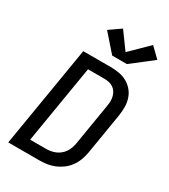

<svg xmlns="http://www.w3.org/2000/svg" viewBox="-234 -1100 1069 1211"><g transform="rotate(30 300.0 -494.5)"><path d="M29 0 151 -735H351Q383 -735 413.5 -729.5Q444 -724 470 -709.5Q496 -695 515 -672.5Q534 -650 543.5 -621.5Q553 -593 553.5 -561Q554 -529 549 -498L499 -195Q494 -168 484 -141Q474 -114 456.5 -90Q439 -66 415 -48Q391 -30 364.5 -19Q338 -8 310 -4Q282 0 255 0ZM255 -84Q272 -84 289.5 -87Q307 -90 323.5 -97Q340 -104 354.5 -116Q369 -128 379 -143Q389 -158 395 -175Q401 -192 404 -209L454 -512Q457 -529 457.5 -547Q458 -565 453.5 -581.5Q449 -598 440 -612Q431 -626 417 -635Q403 -644 386 -647.5Q369 -651 351 -651H234L140 -84ZM323 -802 214 -926 297 -984 385 -863 513 -989 583 -921 430 -802Z"/></g></svg>

Font: Iosevka Curly MdExObl
Style: Regular
Weight: 500
Width: 7
Italic angle: -9°
Monospace: yes
Designer: Belleve Invis
Foundry: Belleve Invis
Version: Version 11.1.0; ttfautohint (v1.8.3)